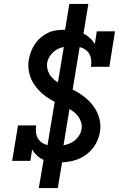

<svg xmlns="http://www.w3.org/2000/svg" viewBox="-20 -858 640 980"><path d="M280 -29Q259 -29 238.5 -32Q218 -35 200.5 -43Q183 -51 168.5 -64.5Q154 -78 144 -95L135 -37H42L72 -218H165Q161 -196 165 -174.5Q169 -153 183.5 -138.5Q198 -124 219 -118.5Q240 -113 262 -113Q283 -113 304 -116.5Q325 -120 344.5 -130Q364 -140 378 -158Q392 -176 396 -197Q400 -219 392.5 -238.5Q385 -258 372 -272.5Q359 -287 341.5 -297.5Q324 -308 305.5 -316.5Q287 -325 269 -333.5Q251 -342 234 -352.5Q217 -363 201.5 -375.5Q186 -388 173 -403Q160 -418 149.5 -435Q139 -452 133 -471Q127 -490 125 -511.5Q123 -533 127 -554Q131 -575 138.5 -595Q146 -615 158.5 -633.5Q171 -652 188 -666.5Q205 -681 225 -690.5Q245 -700 266 -703Q287 -706 307 -706Q331 -706 354 -702.5Q377 -699 398 -690Q419 -681 436 -666.5Q453 -652 464 -633L474 -698H567L538 -517H444Q448 -539 444 -560.5Q440 -582 425.5 -596.5Q411 -611 390.5 -616.5Q370 -622 348 -622Q328 -622 307.5 -618.5Q287 -615 269 -604.5Q251 -594 238 -576.5Q225 -559 221 -539Q218 -517 224.5 -497.5Q231 -478 244.5 -463Q258 -448 275 -438Q292 -428 310.5 -419.5Q329 -411 347 -402.5Q365 -394 382 -383.5Q399 -373 414.5 -360.5Q430 -348 443 -333.5Q456 -319 466.5 -301.5Q477 -284 483.5 -265Q490 -246 492 -225Q494 -204 490 -183Q486 -160 476 -138Q466 -116 450.5 -97.5Q435 -79 414.5 -65Q394 -51 371.5 -43Q349 -35 326 -32Q303 -29 280 -29ZM178 102 210 -86 217 -84 312 -656H352L305 -663L334 -838H431L400 -649L392 -651L298 -79H257L304 -72L275 102Z"/></svg>

Font: Iosevka Slab Medium Extended
Style: Italic
Weight: 500
Width: 7
Italic angle: -9°
Monospace: yes
Designer: Belleve Invis
Foundry: Belleve Invis
Version: Version 11.1.0; ttfautohint (v1.8.3)